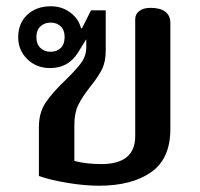

<svg xmlns="http://www.w3.org/2000/svg" viewBox="-20 -578 638 612"><path d="M104 -17V-173Q104 -219 125.5 -251Q147 -283 189 -323Q223 -356 239 -378Q255 -400 255 -428V-453L229 -411Q198 -361 140 -361Q96 -361 67 -389.5Q38 -418 38 -459Q38 -504 67 -531Q96 -558 142 -558Q177 -558 203.5 -538.5Q230 -519 238 -489L241 -487L270 -545H317V-417Q317 -381 305 -357Q293 -333 268 -302Q242 -269 229.5 -243.5Q217 -218 217 -179V-65Q255 -55 303 -55Q411 -55 411 -144V-517Q411 -533 424 -543Q437 -553 460 -553Q491 -553 507 -540.5Q523 -528 523 -505V-166Q523 -72 461.5 -29Q400 14 295 14Q250 14 195.5 5Q141 -4 104 -17ZM186 -460Q186 -482 173.5 -494Q161 -506 141 -506Q122 -506 109 -494Q96 -482 96 -460Q96 -437 109 -425Q122 -413 141 -413Q161 -413 173.5 -425Q186 -437 186 -460Z"/></svg>

Font: Maitree Semibold
Style: Regular
Weight: 600
Designer: CadsonDemak Team
Foundry: CadsonDemak
Version: Version 1.010